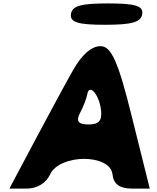

<svg xmlns="http://www.w3.org/2000/svg" viewBox="-20 -1153 916 1123"><path d="M407 -742C363 -665 261 -475 181 -325L35 -50H135C197 -50 249 -81 273 -133C330 -254 625 -254 638 -133C644 -76 680 -50 751 -50H856L752 -467C672 -792 631 -883 568 -883C515 -883 459 -834 407 -742ZM571 -508C578 -446 558 -425 496 -425C438 -425 423 -445 448 -492C468 -530 486 -577 490 -600C501 -669 561 -600 571 -508ZM395 -1071C388 -1023 435 -1008 593 -1008C751 -1008 805 -1023 812 -1071C819 -1119 770 -1133 612 -1133C454 -1133 402 -1119 395 -1071Z"/></svg>

Font: Hussar Skorodowane
Style: Ky
Weight: 700
Foundry: Cannot Into Space Fonts
Version: Version 0.892